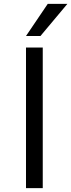

<svg xmlns="http://www.w3.org/2000/svg" viewBox="-20 -977 370 997"><path d="M190 -790H115L228 -957H330ZM115 0V-730H202V0Z"/></svg>

Font: M PLUS 1p
Style: Regular
Weight: 400
Version: Version 1.062